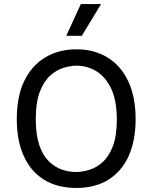

<svg xmlns="http://www.w3.org/2000/svg" viewBox="-20 -917 754 950"><path d="M358 13Q262 13 196 -29Q130 -71 96.5 -147.5Q63 -224 63 -327Q63 -442 101 -518.5Q139 -595 205.5 -634Q272 -673 358 -673Q447 -673 513 -632Q579 -591 615 -514Q651 -437 651 -327Q651 -223 617.5 -147Q584 -71 518 -29Q452 13 358 13ZM357 -66Q388 -66 423 -77Q458 -88 488.5 -115.5Q519 -143 538.5 -194Q558 -245 558 -324Q558 -420 530 -478.5Q502 -537 457 -564.5Q412 -592 359 -592Q329 -592 294.5 -581.5Q260 -571 228.5 -543Q197 -515 177 -463Q157 -411 157 -327Q157 -250 174.5 -199Q192 -148 221.5 -119Q251 -90 286 -78Q321 -66 357 -66ZM385 -740H308L380 -897H480Z"/></svg>

Font: Bricolage Grotesque 10pt
Style: Regular
Weight: 400
Designer: Mathieu Triay
Foundry: Atelier Triay
Version: Version 1.000; ttfautohint (v1.8.4.7-5d5b);gftools[0.9.32]